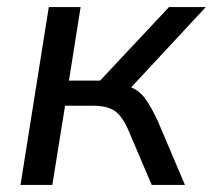

<svg xmlns="http://www.w3.org/2000/svg" viewBox="-20 -523 602 543"><path d="M38 0 118 -503H208L175 -295H263L458 -503H562L351 -276Q375 -266 391.5 -243Q408 -220 427 -179L503 0H409L343 -155Q325 -196 303.5 -210Q282 -224 242 -224H164L128 0Z"/></svg>

Font: Mulish Medium
Style: Italic
Weight: 500
Italic angle: -9°
Designer: Vernon Adams
Foundry: Vernon Adams
Version: Version 3.603; ttfautohint (v1.8.3)